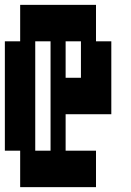

<svg xmlns="http://www.w3.org/2000/svg" viewBox="-20 -750 540 790"><path d="M63 20V-130H0V-580H63V-730H375V-580H438V-280H250V-130H375V20ZM125 -130H188V-580H125ZM250 -430H313V-580H250Z"/></svg>

Font: 2P VHS
Style: Regular
Weight: 400
Designer: CodeMan38
Foundry: CodeMan38
Version: Version 3.000